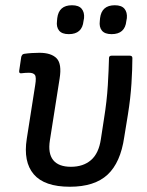

<svg xmlns="http://www.w3.org/2000/svg" viewBox="-20 -700 558 731"><path d="M246 11Q149 11 108.5 -36.5Q68 -84 82 -172L114 -376Q119 -406 113 -414.5Q107 -423 90 -423Q84 -423 76 -422.5Q68 -422 61 -421Q52 -420 53 -430L61 -484Q63 -489 65 -491.5Q67 -494 72 -495Q85 -497 100.5 -498Q116 -499 130 -499Q175 -499 195.5 -478Q216 -457 207 -401L170 -166Q162 -116 182.5 -90.5Q203 -65 250 -65Q297 -65 326.5 -90.5Q356 -116 364 -170L376 -248Q387 -316 390.5 -375.5Q394 -435 395 -479Q395 -488 405 -488H474Q484 -488 484 -479Q484 -438 480.5 -382Q477 -326 467 -264L453 -178Q439 -81 389.5 -35Q340 11 246 11ZM405 -570Q379 -570 368 -583.5Q357 -597 360 -620L361 -631Q367 -680 417 -680Q443 -680 454 -666.5Q465 -653 463 -631L461 -620Q456 -570 405 -570ZM242 -570Q216 -570 205 -583.5Q194 -597 197 -620L198 -631Q204 -680 254 -680Q280 -680 291 -666.5Q302 -653 300 -631L298 -620Q293 -570 242 -570Z"/></svg>

Font: Sofia Sans Semi Condensed Medium
Style: Italic
Weight: 500
Italic angle: -9°
Version: Version 4.100